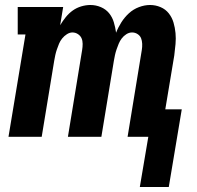

<svg xmlns="http://www.w3.org/2000/svg" viewBox="-20 -548 790 769"><path d="M540 201 574 0H491L548 -348Q550 -360 549.5 -372.5Q549 -385 545 -395Q541 -405 531 -411.5Q521 -418 509 -418Q497 -418 486 -411Q475 -404 467.5 -394Q460 -384 455.5 -373Q451 -362 447 -350.5Q443 -339 440.5 -327.5Q438 -316 436 -304L386 0H252L309 -348Q311 -360 311 -372.5Q311 -385 306.5 -395Q302 -405 292 -411.5Q282 -418 270 -418Q259 -418 248 -411Q237 -404 229 -394Q221 -384 216.5 -373Q212 -362 208 -350.5Q204 -339 201.5 -327.5Q199 -316 197 -304L147 0H14L82 -410H51V-520H233L221 -447Q231 -464 243.5 -479.5Q256 -495 271.5 -506Q287 -517 305.5 -522.5Q324 -528 342 -528Q364 -528 384 -519.5Q404 -511 417 -495Q430 -479 436 -458.5Q442 -438 445 -417Q453 -438 466 -458.5Q479 -479 496.5 -495Q514 -511 536.5 -519.5Q559 -528 581 -528Q603 -528 623 -519.5Q643 -511 656 -494.5Q669 -478 675 -457.5Q681 -437 683 -415.5Q685 -394 683 -371.5Q681 -349 678 -326L642 -110H708L656 201Z"/></svg>

Font: Iosevka Etoile Extrabold
Style: Italic
Weight: 800
Italic angle: -9°
Designer: Belleve Invis
Foundry: Belleve Invis
Version: Version 22.1.2; ttfautohint (v1.8.4)